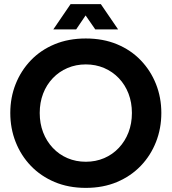

<svg xmlns="http://www.w3.org/2000/svg" viewBox="-20 -900 834 933"><path d="M397 13Q313 13 245.5 -15.5Q178 -44 130 -94Q82 -144 56 -210Q30 -276 30 -351Q30 -426 56 -491.5Q82 -557 130 -607Q178 -657 245.5 -685Q313 -713 397 -713Q481 -713 548.5 -685Q616 -657 664 -607Q712 -557 738 -491.5Q764 -426 764 -351Q764 -276 738 -210Q712 -144 664 -94Q616 -44 548.5 -15.5Q481 13 397 13ZM397 -114Q445 -114 486 -131.5Q527 -149 557.5 -181.5Q588 -214 604.5 -257Q621 -300 621 -351Q621 -402 604.5 -445Q588 -488 557.5 -520Q527 -552 486 -569.5Q445 -587 397 -587Q349 -587 308 -569.5Q267 -552 236.5 -520Q206 -488 189.5 -445Q173 -402 173 -351Q173 -300 189.5 -257Q206 -214 236.5 -181.5Q267 -149 308 -131.5Q349 -114 397 -114ZM239 -757 323 -880H470L554 -757H443L396 -825L350 -757Z"/></svg>

Font: MuseoModerno Thin SemiBold
Style: Regular
Weight: 600
Version: Version 1.003